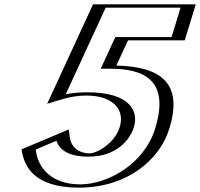

<svg xmlns="http://www.w3.org/2000/svg" viewBox="-20 -845 917 880"><path d="M390.4 -142C554.1 -142 675.4 -407 375.4 -407C306.4 -407 254.8 -392 226.5 -381L431.2 -825H852.2L801.8 -660H541.8L488.6 -545C672.6 -545 801.3 -485 731.3 -256C683 -98 519.4 15 342.4 15C166.4 15 108.5 -80 103.1 -164L274.2 -236C273.6 -185 304.4 -142 390.4 -142ZM385.8 -127C303.6 -127 265.5 -164.8 259.3 -215.2L120 -156.6C130 -81.5 185.8 0 347 0C517.6 0 670.9 -107.5 716.3 -256C783.1 -474.5 664.8 -530 484 -530H466.5L533.5 -675H791.4L832.6 -810H439.5L252.3 -404.1C281.9 -412.9 326.8 -422 380 -422C543.7 -422 593.6 -343.2 568.6 -262.1C547.1 -192.2 470.8 -127 385.8 -127ZM385.8 -127C470.8 -127 547.1 -192.2 568.6 -262.1C593.6 -343.2 543.7 -422 380 -422C326.8 -422 281.9 -412.9 252.3 -404.1L439.5 -810H832.6L791.4 -675H533.5L466.5 -530H484C664.8 -530 783.1 -474.5 716.3 -256C670.9 -107.5 517.6 0 347 0C185.8 0 130 -81.5 120 -156.6L259.3 -215.2C265.5 -164.8 303.6 -127 385.8 -127ZM390.4 -142C313.1 -142 280.4 -176.4 274.9 -221.2L273.1 -235.6L102.7 -163.8L104.4 -150.6C115.1 -70.6 175.5 15 342.4 15C519.4 15 683 -98 731.3 -256C801.2 -484.9 672.5 -545 488.6 -545L541.8 -660H801.8L852.2 -825H431.2L227.1 -382.3L252.6 -389.9C280.6 -398.2 324 -407 375.4 -407C534.8 -407 575.2 -332.1 553.6 -262.1C534.6 -200.3 467.1 -142 390.4 -142ZM385.8 -127C513.7 -127 575.7 -203.9 593.7 -262.2C615 -331.6 581.4 -422 380 -422C342.8 -422 308.4 -418.2 281.5 -413.4L464.4 -810H807.6L766.4 -675H508.6L441.6 -530H484C630.3 -530 761.4 -485.5 691.3 -256C642.3 -95.8 476.7 0 347 0C216.8 0 151.9 -76 143.9 -159.8L238.8 -199.8C250.4 -164 286 -127 385.8 -127ZM390.4 -142C346.5 -142 305.9 -166.2 299.5 -217.6L295.4 -251.7L78.9 -160.6C89.3 -82.9 135.4 15 342.4 15C560.2 15 711.6 -109.8 756.3 -256C820.2 -465.1 717.5 -539.1 513.4 -544.7L566.7 -660H826.8L877.2 -825H406.3L196.3 -369.5L275.1 -392.8C299.2 -400 334.8 -407 375.4 -407C496.8 -407 553.9 -343.9 528.6 -262.1C506 -188.6 424.2 -142 390.4 -142Z"/></svg>

Font: Hussar Outliner
Style: Obl
Weight: 700
Foundry: Cannot Into Space Fonts
Version: Version 0.92